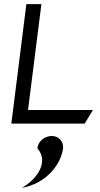

<svg xmlns="http://www.w3.org/2000/svg" viewBox="-20 -600 487 932"><path d="M286 121C290 87 265 60 231 60C197 60 163 87 162 121C216 182 166 266 86 312C212 289 277 191 286 121ZM116 -66 181 -580H108L35 0H391L431 -66Z"/></svg>

Font: Charger
Style: It
Weight: 400
Designer: Jasper
Foundry: Cannot Into Space Fonts
Version: Version 0.98